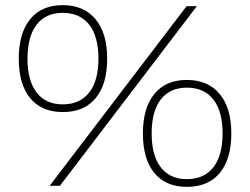

<svg xmlns="http://www.w3.org/2000/svg" viewBox="-20 -723 972 747"><path d="M397 -495Q397 -395 352 -341Q307 -287 224 -287Q142 -287 97.5 -341Q53 -395 53 -495Q53 -594 97.5 -648.5Q142 -703 224 -703Q306 -703 351.5 -648.5Q397 -594 397 -495ZM224 -317Q291 -317 327 -363Q363 -409 363 -495Q363 -581 327 -627Q291 -673 224 -673Q158 -673 122.5 -627Q87 -581 87 -495Q87 -409 122.5 -363Q158 -317 224 -317ZM706 -699H746L213 0H173ZM880 -204Q880 -104 835 -50Q790 4 707 4Q625 4 580.5 -50Q536 -104 536 -204Q536 -303 580.5 -357.5Q625 -412 707 -412Q789 -412 834.5 -357.5Q880 -303 880 -204ZM707 -26Q774 -26 810 -72Q846 -118 846 -204Q846 -290 810 -336Q774 -382 707 -382Q641 -382 605.5 -336Q570 -290 570 -204Q570 -118 605.5 -72Q641 -26 707 -26Z"/></svg>

Font: Argentum Sans ExtraLight
Style: Regular
Weight: 275
Designer: Julieta Ulanovsky (Modified by Cristiano Sobral)
Foundry: Julieta Ulanovsky
Version: Version 1.000; ttfautohint (v1.5.65-e2d9)